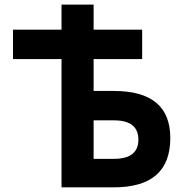

<svg xmlns="http://www.w3.org/2000/svg" viewBox="-20 -803 804 823"><path d="M381.3 -675.8H589.4V-549.8H381.3V-413.1H468.3Q710 -413.1 710 -211.4Q710 0 468.3 0H243.7V-549.8H35.6V-675.8H243.7V-783.2H381.3ZM381.3 -122.1H468.3Q573.2 -122.1 573.2 -204.6Q573.2 -287.1 468.3 -287.1H381.3Z"/></svg>

Font: Cadman
Style: Bold
Weight: 700
Designer: Paul James MIller
Foundry: High-Logic / Made with FontCreator
Version: Version 2.114;March 28, 2021;FontCreator 13.0.0.2683 64-bit